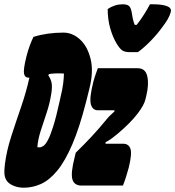

<svg xmlns="http://www.w3.org/2000/svg" viewBox="-48 -865 817 895"><path d="M595 -622H555Q534 -622 522 -630Q510 -638 495 -663Q478 -691 466 -732.5Q454 -774 454 -823Q487 -845 524 -845Q544 -845 553 -837.5Q562 -830 566 -807Q568 -793 571 -778.5Q574 -764 580 -749H589Q608 -773 624 -798.5Q640 -824 651 -845H667Q707 -845 730 -836.5Q753 -828 748 -809Q744 -793 733.5 -775Q723 -757 709 -739Q686 -707 655.5 -675.5Q625 -644 595 -622ZM248 -713Q290 -713 325 -681Q360 -649 374.5 -589.5Q389 -530 368 -449L354 -393Q323 -271 289 -192Q255 -113 218.5 -69Q182 -25 143 -7.5Q104 10 63 10Q39 10 18 2Q-3 -6 -14 -19Q-25 -33 -27 -51.5Q-29 -70 -25 -101Q-17 -163 4.5 -229.5Q26 -296 50 -365.5Q74 -435 89 -503Q86 -503 84 -503Q68 -503 64 -521.5Q60 -540 75 -601Q83 -632 91.5 -654.5Q100 -677 108 -693Q171 -713 248 -713ZM408 -547H594Q630 -547 638.5 -509.5Q647 -472 634 -419L630 -402Q624 -375 592 -333.5Q560 -292 501 -242Q488 -231 474 -220.5Q460 -210 444 -202V-195H526Q552 -195 560 -171.5Q568 -148 552 -83Q546 -61 539 -39Q532 -17 525 0H332Q298 0 289.5 -29Q281 -58 300 -132L305 -153Q342 -189 378.5 -228Q415 -267 449 -309Q458 -320 467 -328.5Q476 -337 485 -345L486 -351H408Q383 -351 375.5 -379.5Q368 -408 387 -483Q392 -502 397.5 -517.5Q403 -533 408 -547ZM126 -179Q127 -179 130.5 -178.5Q134 -178 136 -178Q144 -178 154 -184.5Q164 -191 175.5 -212.5Q187 -234 200.5 -277Q214 -320 230 -393L235 -416Q243 -448 246.5 -476Q250 -504 250 -522Q244 -523 236 -523Q228 -523 219 -523Q202 -523 181 -520L177 -514Q189 -497 192.5 -478.5Q196 -460 191 -428Q184 -383 169.5 -339.5Q155 -296 142 -256Q129 -216 126 -179Z"/></svg>

Font: Recursive Mn Csl St Blk
Style: Italic
Weight: 900
Italic angle: -15°
Monospace: yes
Version: Version 1.079;hotconv 1.0.112;makeotfexe 2.5.65598; ttfautoh